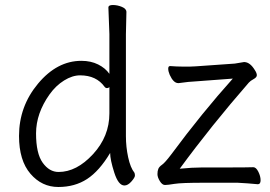

<svg xmlns="http://www.w3.org/2000/svg" viewBox="-20 -729 1077 767"><path d="M863 -60Q975 -60 991 -61H992Q1003 -61 1012 -43Q1021 -25 1021 -9Q1021 7 1010 7Q969 3 929 1H794Q704 1 677 5.5Q650 10 639 10Q628 10 618.5 -5.5Q609 -21 609 -33.5Q609 -46 612.5 -54.5Q616 -63 627.5 -71Q639 -79 664 -112Q787 -278 910 -415L763 -404Q736 -403 694 -397H692Q673 -397 658 -430Q652 -444 652 -454.5Q652 -465 659 -465H661Q687 -463 708 -463H740Q752 -463 762 -464L918 -475L954 -481H958Q980 -479 998 -449Q1006 -437 1006 -428.5Q1006 -420 993 -413Q980 -406 974 -399Q824 -227 698 -55Q748 -60 786 -60ZM485 -681 483 -592V-185Q483 -142 492 -100.5Q501 -59 517 -39Q519 -35 519 -27.5Q519 -20 505 -4Q491 12 477 12Q453 12 436.5 -39.5Q420 -91 420 -118Q377 -46 328 -14Q279 18 213 18Q147 18 101.5 -35Q56 -88 56 -186Q56 -304 132 -395Q208 -486 305 -486Q343 -486 372 -471.5Q401 -457 417 -434V-593L413 -699Q413 -709 431 -709Q449 -709 467 -701.5Q485 -694 485 -681ZM417 -381Q413 -377 407.5 -377Q402 -377 398 -382Q365 -428 300 -428Q269 -428 236 -407.5Q203 -387 178 -352Q124 -276 124 -196Q124 -116 150.5 -79Q177 -42 214 -42Q286 -42 351.5 -113Q417 -184 417 -276Z"/></svg>

Font: LXGW WenKai Lite
Style: Regular
Weight: 400
Designer: LXGW / Fontworks Inc.
Foundry: LXGW / Fontworks Inc.
Version: Version 1.511; March 25, 2025